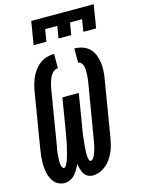

<svg xmlns="http://www.w3.org/2000/svg" viewBox="-140 -1033 820 1119"><g transform="rotate(-15 270.0 -473.5)"><path d="M278 8Q262 8 247.5 0.5Q233 -7 225.5 -20Q218 -33 213.5 -48.5Q209 -64 207 -80Q199 -64 190 -49Q181 -34 169 -20.5Q157 -7 140.5 0.5Q124 8 108 8Q90 8 74 1Q58 -6 47 -18.5Q36 -31 29 -46.5Q22 -62 18.5 -79Q15 -96 13.5 -114Q12 -132 13 -150Q14 -168 16 -186Q18 -204 21 -222L76 -556Q80 -578 86 -599Q92 -620 101.5 -640Q111 -660 125.5 -678.5Q140 -697 158.5 -710Q177 -723 198.5 -729Q220 -735 242 -735V-649Q231 -649 220.5 -642.5Q210 -636 203 -626.5Q196 -617 191.5 -606.5Q187 -596 183.5 -585.5Q180 -575 177.5 -564Q175 -553 173 -542L118 -208Q116 -201 115 -194Q114 -187 113 -180Q112 -173 111.5 -166Q111 -159 110.5 -152Q110 -145 109.5 -138Q109 -131 109 -124Q109 -117 109.5 -110.5Q110 -104 111.5 -97.5Q113 -91 116.5 -84.5Q120 -78 126 -78Q133 -78 137.5 -85Q142 -92 145.5 -99Q149 -106 151.5 -112.5Q154 -119 156 -126Q158 -133 160 -140Q162 -147 164 -154Q166 -161 167.5 -168Q169 -175 171 -182Q173 -189 174.5 -196Q176 -203 177.5 -210Q179 -217 180.5 -224Q182 -231 183 -238Q184 -245 185.5 -252Q187 -259 188 -266Q189 -273 190.5 -280Q192 -287 193 -294L223 -478H322L292 -294Q291 -287 289.5 -280Q288 -273 287 -266Q286 -259 285 -252Q284 -245 283 -238Q282 -231 281 -224Q280 -217 279.5 -210Q279 -203 278 -195.5Q277 -188 276.5 -181Q276 -174 275.5 -167Q275 -160 274.5 -153Q274 -146 273.5 -139Q273 -132 273 -125.5Q273 -119 273.5 -112Q274 -105 275 -98Q276 -91 278.5 -84.5Q281 -78 288 -78Q295 -78 299.5 -83.5Q304 -89 307.5 -94.5Q311 -100 313.5 -106Q316 -112 318 -118.5Q320 -125 322 -131Q324 -137 326 -143Q328 -149 329 -155.5Q330 -162 331.5 -168Q333 -174 334 -180Q335 -186 336 -193L392 -527Q394 -539 395 -551Q396 -563 396.5 -574.5Q397 -586 396.5 -598Q396 -610 393 -620.5Q390 -631 382.5 -640Q375 -649 364 -649V-735Q389 -735 413 -727Q437 -719 454 -702.5Q471 -686 480 -663Q489 -640 492.5 -615.5Q496 -591 494.5 -565Q493 -539 488 -513L433 -179Q429 -157 424 -136.5Q419 -116 410 -96Q401 -76 388.5 -57Q376 -38 358.5 -23.5Q341 -9 320 -0.5Q299 8 278 8ZM140 -815 163 -955H540L517 -815H440L452 -888H379L367 -815H290L302 -888H229L217 -815Z"/></g></svg>

Font: Iosevka Curly Semibold Oblique
Style: Regular
Weight: 600
Italic angle: -9°
Monospace: yes
Designer: Belleve Invis
Foundry: Belleve Invis
Version: Version 11.1.0; ttfautohint (v1.8.3)